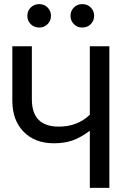

<svg xmlns="http://www.w3.org/2000/svg" viewBox="-20 -914 652 934"><path d="M512 -689V0H417V-278Q373 -245 333.5 -231Q294 -217 242 -217Q150 -217 95 -273Q40 -329 40 -424V-689H135V-431Q135 -298 266 -298Q357 -298 417 -356V-689ZM228 -837Q228 -813 211.5 -796.5Q195 -780 171 -780Q146 -780 129.5 -796.5Q113 -813 113 -837Q113 -861 129.5 -877.5Q146 -894 171 -894Q195 -894 211.5 -877.5Q228 -861 228 -837ZM438 -837Q438 -813 421.5 -796.5Q405 -780 380 -780Q356 -780 339.5 -796.5Q323 -813 323 -837Q323 -861 339.5 -877.5Q356 -894 380 -894Q405 -894 421.5 -877.5Q438 -861 438 -837Z"/></svg>

Font: FiraGOUPP
Style: Medium
Weight: 400
Designer: bBox Type
Foundry: bBox Type GmbH
Version: Version 1.001